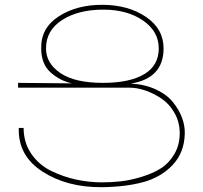

<svg xmlns="http://www.w3.org/2000/svg" viewBox="-20 -777 842 797"><path d="M523 -430Q581 -427 626.5 -406Q672 -385 697.5 -353.5Q723 -322 735.5 -288.5Q748 -255 747 -222Q745 -143 696.5 -92Q648 -41 574.5 -21Q501 -1 402 0Q258 1 156 -65Q54 -131 58 -246H78Q78 -185 110 -138.5Q142 -92 192.5 -67.5Q243 -43 296.5 -31.5Q350 -20 403 -20Q444 -20 483 -24.5Q522 -29 568 -43Q614 -57 647.5 -78Q681 -99 703.5 -137Q726 -175 726 -224Q726 -270 704.5 -308Q683 -346 650 -368Q617 -390 583 -401.5Q549 -413 519 -413H55V-433L279 -431Q230 -441 190.5 -476Q151 -511 151 -576Q149 -661 224.5 -709.5Q300 -758 408 -757Q514 -756 586.5 -706.5Q659 -657 659 -576Q659 -452 523 -430ZM407 -433Q518 -433 578.5 -469Q639 -505 639 -576Q639 -647 573.5 -692Q508 -737 409 -737Q305 -737 238 -694Q171 -651 171 -576Q171 -514 231 -473.5Q291 -433 407 -433Z"/></svg>

Font: Montserrat arm Thin
Style: Regular
Weight: 250
Designer: Julieta Ulanovsky
Foundry: Julieta Ulanovsky
Version: Version 6.000;PS 006.000;hotconv 1.0.88;makeotf.lib2.5.64775